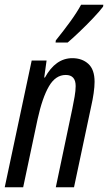

<svg xmlns="http://www.w3.org/2000/svg" viewBox="-21 -792 457 812"><path d="M265 -612Q284 -628 314 -656.5Q344 -685 372.5 -715Q401 -745 415 -764L416 -772H322Q304 -739 276 -700.5Q248 -662 215 -621L214 -612ZM77 0 138 -288Q158 -379 186 -427Q214 -475 257 -475Q299 -475 299 -428Q299 -409 294.5 -383Q290 -357 285 -333L215 0H292L365 -344Q371 -370 375 -397.5Q379 -425 379 -446Q379 -498 352.5 -522Q326 -546 285 -546Q214 -546 169 -464H166L176 -536H113L-1 0Z"/></svg>

Font: Noto Sans Display Condensed
Style: Italic
Weight: 400
Width: 3
Designer: Monotype Design team
Foundry: Monotype Imaging Inc.
Version: 1.000